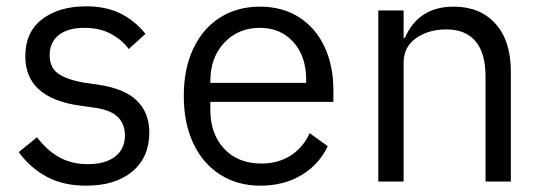

<svg xmlns="http://www.w3.org/2000/svg" viewBox="-20 -574 1720 607"><path d="M39 -93 97 -140Q129 -98 168 -76.5Q207 -55 257 -55Q313 -55 344 -79Q375 -103 375 -146Q375 -182 352 -204.5Q329 -227 276 -234L233 -240Q60 -264 60 -396Q60 -473 113.5 -513.5Q167 -554 252 -554Q315 -554 360.5 -531.5Q406 -509 440 -467L387 -419Q366 -448 330.5 -467Q295 -486 247 -486Q194 -486 165.5 -463Q137 -440 137 -400Q137 -361 163 -342Q189 -323 244 -313L286 -307Q372 -295 412 -256.5Q452 -218 452 -155Q452 -77 398.5 -32Q345 13 252 13Q181 13 129 -14.5Q77 -42 39 -93Z M561 -271Q561 -356 591 -420Q621 -484 675.5 -518.5Q730 -553 802 -553Q873 -553 925.5 -519.5Q978 -486 1006 -426Q1034 -366 1034 -289V-252H645V-226Q645 -151 688.5 -104Q732 -57 807 -57Q859 -57 898.5 -82Q938 -107 959 -153L1016 -112Q990 -55 934 -21Q878 13 803 13Q731 13 676 -22Q621 -57 591 -121Q561 -185 561 -271ZM645 -312H948V-322Q948 -396 907.5 -441Q867 -486 802 -486Q733 -486 689 -439Q645 -392 645 -318Z M1176 0V-541H1256V-454H1260Q1303 -553 1414 -553Q1498 -553 1546.5 -499Q1595 -445 1595 -348V0H1515V-332Q1515 -406 1483.5 -443.5Q1452 -481 1391 -481Q1335 -481 1295.5 -453.5Q1256 -426 1256 -375V0Z"/></svg>

Font: IBM Plex Sans JP
Style: Regular
Weight: 400
Designer: Mike Abbink; Paul van der Laan; Pieter van Rosmalen; Wujin Sim; Yejin Wi; Jinhee Kim; Boomi Park; Yona Kim; Kichan Ma
Foundry: Sandoll Inc.
Version: Version 1.000